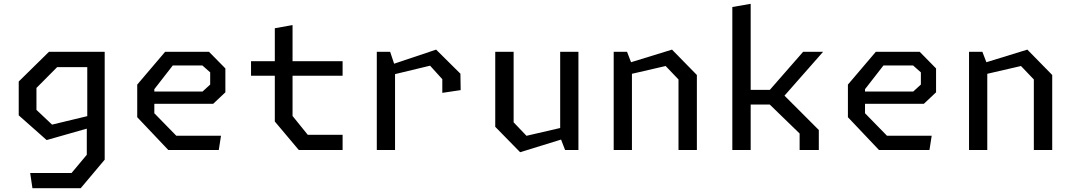

<svg xmlns="http://www.w3.org/2000/svg" viewBox="-20 -785 5620 1005"><path d="M138 120.5H354.5L434.3 25.2V-144.3L436.8 -158.8V-513.7H528V50.8L402.5 200H149.7ZM78 -181.3V-358.3L236.2 -513.8H485.3V-433.7H279.2L170.8 -324.7V-209.8L252.5 -132.7L485.3 -188.7V-126.2L224.2 -51.8Z M698.3 -171.5V-342.2L844.2 -513.7H1074.2L1159.7 -426.8V-301.8L1096 -241.8H756.8V-305.8H1040.2L1080.2 -342.5V-406.2L1039.2 -442.5H884.5L787.8 -318.2V-192.2L902.8 -74.5H1136.8L1125.2 0H860.8Z M1418.5 -149V-637.2L1511.3 -653.8V-178L1591 -79.3H1773.3V0.2H1544ZM1294 -464.8H1773.3V-388.5H1294Z M2295.2 -370.5 2231.2 -441.2 1991.7 -383.5V-434.3L2262.8 -525.3L2390 -399.2L2391.3 -313.3L2295.2 -299ZM1952.3 -513.7H2022.2L2047.8 -437.2V0H1952.3Z M2668.5 -144.7 2735.8 -74.2 2970.7 -128.5V-71L2702.5 11.7L2572.3 -121.2V-513.7H2668.5ZM3007.7 0H2937.8L2912.2 -66.5V-513.7H3007.7Z M3531.5 -369 3464.2 -439.5 3229.3 -385.2V-442.7L3497.5 -525.3L3627.7 -392.5V0H3531.5ZM3192.3 -513.7H3262.2L3287.8 -447.2V0H3192.3Z M4165.5 -86.2 3993.2 -253.3 4036 -237.8H3887.3V-314.7H4042.3L3988.5 -290.5L4183.7 -513.7H4288.3L4075.8 -272.3V-294.7L4266 -104.5V0H4165.5ZM3813.3 -748.3 3909.3 -765V0H3813.3Z M4418.3 -171.5V-342.2L4564.2 -513.7H4794.2L4879.7 -426.8V-301.8L4816 -241.8H4476.8V-305.8H4760.2L4800.2 -342.5V-406.2L4759.2 -442.5H4604.5L4507.8 -318.2V-192.2L4622.8 -74.5H4856.8L4845.2 0H4580.8Z M5391.5 -369 5324.2 -439.5 5089.3 -385.2V-442.7L5357.5 -525.3L5487.7 -392.5V0H5391.5ZM5052.3 -513.7H5122.2L5147.8 -447.2V0H5052.3Z"/></svg>

Font: Monaspace Krypton Var ExLight
Style: Regular
Weight: 200
Designer: Riley Cran and the Lettermatic Team
Version: Version 1.200 (Monaspace Krypton Var)